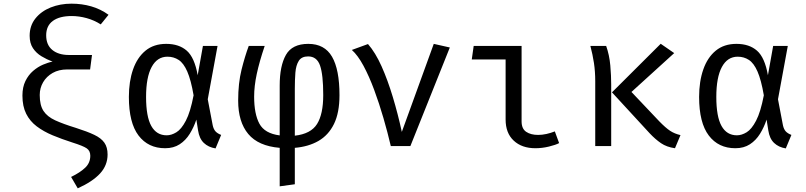

<svg xmlns="http://www.w3.org/2000/svg" viewBox="-20 -788 4348 1036"><path d="M365.6 -768.2Q422.1 -768.2 472.6 -753.6Q523.1 -739 565.6 -708.2L523.6 -656.4Q488.2 -679 447.2 -690.3Q406.2 -701.5 366.7 -701.5Q301 -701.5 265.1 -675.1Q229.2 -648.7 229.2 -597.4Q229.2 -545.6 262.3 -518.5Q295.4 -491.3 352.3 -491.3H476.4L466.2 -413.3H343.1Q297.4 -413.3 264.1 -394.4Q230.8 -375.4 212.6 -344.1Q194.4 -312.8 194.4 -275.4Q194.4 -220.5 214.6 -189.5Q234.9 -158.5 277.9 -138.7Q321 -119 389.7 -97.9Q450.8 -78.5 488.5 -60.5Q526.2 -42.6 543.3 -17.9Q560.5 6.7 560.5 45.6Q560.5 103.6 520.3 147.7Q480 191.8 399.5 228.2L363.6 166.7Q412.3 143.1 439.7 116.9Q467.2 90.8 467.2 52.3Q467.2 25.6 447.7 12.3Q428.2 -1 370.8 -19Q313.3 -37.4 264.1 -57.9Q214.9 -78.5 178.2 -106.2Q141.5 -133.8 121.3 -174.1Q101 -214.4 101 -272.3Q101 -317.9 117.2 -350.8Q133.3 -383.6 158.7 -405.4Q184.1 -427.2 212.3 -439.2Q240.5 -451.3 263.6 -455.4Q232.3 -467.2 203.8 -484.4Q175.4 -501.5 157.7 -528.2Q140 -554.9 140 -594.9Q140 -649.2 171 -688.2Q202.1 -727.2 253.3 -747.7Q304.6 -768.2 365.6 -768.2Z M876.9 -551.3Q945.6 -551.3 987.7 -514.6Q1029.7 -477.9 1046.7 -382.1L1074.9 -540H1153.8L1101 -252.3L1127.7 -112.3Q1132.3 -90.8 1142.8 -79.2Q1153.3 -67.7 1173.3 -60L1143.1 12.8Q1104.6 6.7 1080 -16.7Q1055.4 -40 1048.7 -84.6L1039.5 -142.6Q1025.6 -101 1003.8 -65.9Q982.1 -30.8 949.5 -9.5Q916.9 11.8 871.3 11.8Q779.5 11.8 727.4 -56.9Q675.4 -125.6 675.4 -265.1Q675.4 -348.7 697.9 -413.3Q720.5 -477.9 765.1 -514.6Q809.7 -551.3 876.9 -551.3ZM883.6 -482.1Q828.2 -482.1 798.2 -426.4Q768.2 -370.8 768.2 -265.1Q768.2 -158.5 796.4 -108.2Q824.6 -57.9 879.5 -57.9Q904.6 -57.9 931.5 -74.1Q958.5 -90.3 982.8 -136.7Q1007.2 -183.1 1024.6 -273.8Q1010.3 -356.9 990.5 -402.1Q970.8 -447.2 944.1 -464.6Q917.4 -482.1 883.6 -482.1Z M1643.6 -551.3Q1731.3 -551.3 1771.5 -482.1Q1811.8 -412.8 1811.8 -274.4Q1811.8 -179.5 1782.1 -119Q1752.3 -58.5 1698.2 -27.4Q1644.1 3.6 1570.8 9.7V206.2L1489.2 217.4V9.7Q1373.8 0 1319.5 -65.1Q1265.1 -130.3 1265.1 -245.1Q1265.1 -339.5 1283.3 -412.1Q1301.5 -484.6 1322.1 -540H1408.2Q1379.5 -454.9 1365.4 -389Q1351.3 -323.1 1351.3 -266.2Q1351.3 -173.3 1379.7 -120.5Q1408.2 -67.7 1489.2 -57.4V-326.7Q1489.2 -432.3 1522.8 -491.8Q1556.4 -551.3 1643.6 -551.3ZM1642.6 -483.6Q1607.2 -483.6 1592.1 -459.5Q1576.9 -435.4 1573.8 -395.6Q1570.8 -355.9 1570.8 -309.2V-55.9Q1657.4 -65.6 1690.8 -119Q1724.1 -172.3 1724.1 -274.9Q1724.1 -385.1 1706.9 -434.4Q1689.7 -483.6 1642.6 -483.6Z M2088.7 0Q2071.8 -72.3 2049 -151Q2026.2 -229.7 1999 -303.1Q1971.8 -376.4 1941.3 -433.1Q1910.8 -489.7 1878.5 -518.5L1965.6 -550.3Q2005.6 -504.6 2039 -430Q2072.3 -355.4 2099.7 -264.1Q2127.2 -172.8 2148.2 -76.4L2320.5 -551.3L2407.2 -531.8L2194.4 0Z M2708.2 -467.2H2525.6L2535.9 -540H2794.4V-133.3Q2794.4 -93.3 2819.2 -76.7Q2844.1 -60 2883.6 -60Q2905.1 -60 2928.5 -65.1Q2951.8 -70.3 2973.8 -79L2996.9 -15.9Q2979 -6.2 2942.3 2.8Q2905.6 11.8 2868.7 11.8Q2795.9 11.8 2752.1 -29Q2708.2 -69.7 2708.2 -143.1Z M3545.1 -551.8 3617.9 -501.5 3387.2 -291.8 3537.9 -132.8Q3571.3 -98.5 3595.6 -82.3Q3620 -66.2 3651.8 -59L3622.1 11.8Q3577.4 5.6 3546.7 -15.4Q3515.9 -36.4 3485.1 -69.2L3282.1 -289.7ZM3250.8 -540Q3268.2 -490.8 3273.1 -434.9Q3277.9 -379 3277.9 -332.8V0H3191.8V-349.2Q3191.8 -402.1 3184.9 -447.9Q3177.9 -493.8 3165.6 -540Z M3953.8 -551.3Q4022.6 -551.3 4064.6 -514.6Q4106.7 -477.9 4123.6 -382.1L4151.8 -540H4230.8L4177.9 -252.3L4204.6 -112.3Q4209.2 -90.8 4219.7 -79.2Q4230.3 -67.7 4250.3 -60L4220 12.8Q4181.5 6.7 4156.9 -16.7Q4132.3 -40 4125.6 -84.6L4116.4 -142.6Q4102.6 -101 4080.8 -65.9Q4059 -30.8 4026.4 -9.5Q3993.8 11.8 3948.2 11.8Q3856.4 11.8 3804.4 -56.9Q3752.3 -125.6 3752.3 -265.1Q3752.3 -348.7 3774.9 -413.3Q3797.4 -477.9 3842.1 -514.6Q3886.7 -551.3 3953.8 -551.3ZM3960.5 -482.1Q3905.1 -482.1 3875.1 -426.4Q3845.1 -370.8 3845.1 -265.1Q3845.1 -158.5 3873.3 -108.2Q3901.5 -57.9 3956.4 -57.9Q3981.5 -57.9 4008.5 -74.1Q4035.4 -90.3 4059.7 -136.7Q4084.1 -183.1 4101.5 -273.8Q4087.2 -356.9 4067.4 -402.1Q4047.7 -447.2 4021 -464.6Q3994.4 -482.1 3960.5 -482.1Z"/></svg>

Font: FiraCode Nerd Font
Style: Regular
Weight: 400
Designer: Carrois Corporate, Edenspiekermann AG, Nikita Prokopov
Foundry: Carrois Corporate, Edenspiekermann AG, Nikita Prokopov
Version: Version 6.002;Nerd Fonts 3.4.0